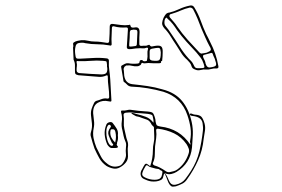

<svg xmlns="http://www.w3.org/2000/svg" viewBox="-20 -616 1040 707"><path d="M737 -360Q729 -361 720.5 -358.5Q712 -356 704 -358Q697 -360 692 -363Q687 -366 685 -373Q683 -380 678.5 -385.5Q674 -391 669 -396Q656 -407 647 -421.5Q638 -436 629 -450Q618 -466 608 -482.5Q598 -499 585 -512Q576 -523 577 -531.5Q578 -540 582 -550Q586 -558 590.5 -563.5Q595 -569 605 -570Q624 -575 641 -583Q658 -591 677 -595Q690 -599 696 -588Q710 -565 719 -540Q728 -515 739 -491Q743 -484 746.5 -476.5Q750 -469 754 -461Q765 -440 772.5 -418Q780 -396 784 -373Q786 -364 778 -364Q768 -365 758 -362Q748 -359 737 -360ZM724 -419Q729 -420 733 -420.5Q737 -421 741 -422Q754 -427 756 -431.5Q758 -436 751 -447Q743 -462 736 -478Q729 -494 722 -510Q715 -529 707.5 -547Q700 -565 691 -582Q686 -589 678 -588Q661 -584 645 -577Q629 -570 612 -565Q605 -564 604 -559Q603 -554 608 -549Q614 -542 620.5 -534.5Q627 -527 632 -519Q650 -493 671.5 -469Q693 -445 715 -422Q717 -421 719 -419.5Q721 -418 724 -419ZM718 -365Q730 -365 732 -367.5Q734 -370 730 -381Q726 -394 718.5 -404Q711 -414 703 -423Q684 -443 666 -463Q648 -483 632 -505Q625 -516 616.5 -527Q608 -538 597 -547Q596 -549 594.5 -550.5Q593 -552 590 -549Q586 -545 585.5 -535.5Q585 -526 589 -521Q595 -514 600.5 -506.5Q606 -499 611 -491Q627 -468 641.5 -444.5Q656 -421 675 -400Q679 -396 683.5 -391.5Q688 -387 691 -381Q696 -369 700.5 -366.5Q705 -364 718 -365ZM613 71Q603 66 597 48.5Q591 31 586 23Q584 24 583 27Q582 33 580 38.5Q578 44 572 47Q564 51 555 52Q546 53 537 52Q530 51 523 48.5Q516 46 510 43Q501 39 498.5 30Q496 21 501 11Q503 7 505 4Q507 1 508 -2Q513 -12 517 -13Q521 -14 529 -7Q531 -6 533 -4Q538 -18 540.5 -33Q543 -48 543 -63Q543 -77 546 -90Q549 -103 548 -115.5Q547 -128 547 -141Q547 -143 547 -146Q547 -149 544 -151L539 -156Q532 -171 522 -175Q512 -179 499 -183Q495 -185 490.5 -186Q486 -187 481 -188Q479 -189 471 -193.5Q463 -198 464 -199Q466 -201 473.5 -199Q481 -197 483 -196Q500 -192 516.5 -186Q533 -180 545 -164Q546 -171 544.5 -177Q543 -183 542 -189Q541 -193 533 -195Q525 -197 516 -197.5Q507 -198 498 -199Q485 -199 471 -201Q457 -203 443 -201Q434 -199 435 -192Q437 -179 436 -166.5Q435 -154 438 -141Q441 -130 443 -119Q445 -108 449 -97Q451 -92 451.5 -86Q452 -80 451 -75Q450 -68 450.5 -61.5Q451 -55 451 -48Q453 -30 444 -18.5Q435 -7 422 0Q410 7 397 4.5Q384 2 372 -5Q355 -17 345.5 -34Q336 -51 328 -69Q324 -80 321 -90.5Q318 -101 315 -112Q312 -120 315 -130Q320 -146 318.5 -161.5Q317 -177 315 -192Q314 -205 317.5 -215.5Q321 -226 326 -236Q327 -240 333 -244Q344 -247 354 -251Q364 -255 375 -253Q382 -252 382 -259Q382 -278 379.5 -296Q377 -314 377 -333Q377 -341 371 -338Q358 -332 345 -333Q332 -334 319 -335Q306 -336 294 -337Q282 -338 269 -339Q260 -341 258 -343.5Q256 -346 256 -355Q256 -366 256 -376Q256 -386 251 -396L249 -440V-441Q251 -446 249.5 -451.5Q248 -457 252 -460Q258 -464 265 -465.5Q272 -467 279 -468Q292 -469 304 -466Q316 -463 329 -463Q340 -463 351.5 -461.5Q363 -460 375 -458Q382 -458 382 -465Q383 -479 383.5 -492Q384 -505 384 -518Q384 -529 395 -528Q410 -526 425 -524Q440 -522 455 -524Q460 -527 460 -522Q462 -515 467 -514.5Q472 -514 477 -515Q494 -518 494 -498Q493 -488 493 -477.5Q493 -467 493 -456Q492 -446 502 -447Q508 -448 514 -447.5Q520 -447 525 -450Q530 -452 531 -450Q535 -444 540 -445Q545 -446 551 -447Q568 -450 574 -444.5Q580 -439 579 -422Q579 -415 578.5 -407.5Q578 -400 577 -392Q576 -392 576 -391.5Q576 -391 576 -391H573V-385Q569 -383 566 -383Q556 -383 546 -383Q536 -383 526 -384Q521 -384 515.5 -383Q510 -382 505 -384Q503 -386 501 -383Q500 -381 500 -380.5Q500 -380 498 -377L491 -373Q489 -373 486 -372Q476 -371 467 -373.5Q458 -376 448 -375Q446 -375 445 -375Q444 -375 441 -372L438 -370Q435 -363 435 -362Q435 -361 436 -356Q437 -350 437 -343.5Q437 -337 439 -330Q445 -309 467 -306Q496 -303 523.5 -299Q551 -295 578 -287Q625 -275 650.5 -244Q676 -213 686 -166Q691 -143 690 -119.5Q689 -96 687 -73Q681 -14 630 17Q622 22 611.5 24.5Q601 27 590 23Q588 22 586 23Q592 25 597.5 38.5Q603 52 606 56Q613 67 627 64Q650 59 662 43.5Q674 28 684 12Q705 -21 714 -58.5Q723 -96 727 -134Q728 -141 727.5 -148Q727 -155 726 -162Q723 -183 696 -188Q693 -188 686 -189.5Q679 -191 679 -195Q680 -200 687 -197Q694 -194 697 -194Q715 -193 721.5 -186Q728 -179 733 -162Q737 -148 734.5 -133.5Q732 -119 730 -105Q726 -63 709.5 -26Q693 11 669 44Q662 55 651 60.5Q640 66 628 70Q624 71 620.5 71Q617 71 613 71ZM681 -83Q682 -87 680.5 -90Q679 -93 680 -97Q685 -122 681.5 -145.5Q678 -169 670 -192Q648 -257 582 -278Q554 -286 524 -291Q494 -296 464 -297Q454 -298 448.5 -304Q443 -310 437 -314Q434 -316 434 -322Q432 -334 430 -346Q428 -358 426 -370Q426 -374 429 -375Q434 -378 440 -381Q446 -384 453 -383Q469 -380 487 -382Q491 -383 492 -383.5Q493 -384 494 -389Q495 -394 496.5 -394Q498 -394 501 -395Q505 -395 505 -394Q505 -393 506 -392Q512 -389 517 -391Q521 -391 521 -393.5Q521 -396 522 -398Q524 -408 523 -417Q522 -426 525 -436Q526 -439 523.5 -440Q521 -441 519 -440Q512 -437 504 -438Q496 -439 488 -438Q480 -438 472 -436.5Q464 -435 456 -435Q446 -435 447 -444Q448 -460 449 -475.5Q450 -491 451 -507Q452 -515 445 -515Q421 -513 400 -519Q392 -521 392 -512Q392 -499 391 -485.5Q390 -472 391 -458Q393 -445 382 -449Q360 -453 338 -453Q316 -453 294 -457Q285 -460 273 -458Q260 -457 258 -444Q255 -432 257 -417Q258 -405 261 -402Q264 -399 276 -400Q300 -401 324 -402.5Q348 -404 373 -401Q382 -400 381 -390Q380 -374 382.5 -357Q385 -340 386 -323Q387 -305 388 -287Q389 -269 390 -251Q391 -245 389.5 -243Q388 -241 380 -243Q358 -248 340 -237.5Q322 -227 323 -199Q324 -186 326 -172Q328 -158 325 -144Q321 -125 324.5 -107.5Q328 -90 335 -73Q343 -57 351 -41Q359 -25 374 -14Q394 3 419 -5Q428 -7 436 -21Q444 -35 444 -45Q443 -53 443 -60.5Q443 -68 444 -76Q446 -87 441 -97Q437 -106 435 -116Q433 -126 431 -135Q426 -152 428.5 -169Q431 -186 426 -202Q425 -204 426 -207Q427 -210 430 -209Q439 -208 448 -210.5Q457 -213 466 -211Q478 -209 490 -208Q502 -207 514 -206Q536 -205 541.5 -201Q547 -197 552 -177Q552 -175 552.5 -172.5Q553 -170 553 -168Q555 -157 557.5 -154.5Q560 -152 571 -150Q606 -146 633.5 -129.5Q661 -113 681 -83ZM456 -456Q455 -446 457 -445Q459 -444 467 -445Q473 -446 478.5 -446.5Q484 -447 484 -455Q484 -466 485 -476.5Q486 -487 486 -497Q486 -505 481.5 -506Q477 -507 472 -507Q468 -506 463.5 -505.5Q459 -505 458 -497Q458 -487 457.5 -477Q457 -467 456 -456ZM531 -413V-402Q531 -395 540 -393Q561 -390 566.5 -395Q572 -400 572 -421V-424Q571 -436 567.5 -438.5Q564 -441 553 -439Q536 -437 533 -433.5Q530 -430 531 -413ZM755 -368Q771 -370 774.5 -374.5Q778 -379 773 -392Q772 -397 770 -401.5Q768 -406 766 -410Q763 -420 761 -421Q759 -422 750 -419Q746 -418 742.5 -417Q739 -416 735 -415Q724 -414 729 -403Q736 -391 737 -382Q742 -365 755 -368ZM374 -370V-378Q373 -389 371.5 -390Q370 -391 359 -392Q337 -394 314 -392Q291 -390 268 -391Q266 -392 263.5 -391Q261 -390 262 -386Q264 -379 263 -372.5Q262 -366 262 -358Q262 -349 271 -347Q292 -345 312.5 -344Q333 -343 353 -342Q367 -342 371.5 -347.5Q376 -353 375 -366ZM414 -118Q416 -103 411 -91V-87Q408 -83 412.5 -78.5Q417 -74 411 -72Q408 -71 403.5 -71Q399 -71 395 -71Q388 -70 383 -74.5Q378 -79 375 -84Q367 -102 365.5 -120.5Q364 -139 372 -158Q375 -164 383 -166Q391 -168 395 -163Q403 -153 409.5 -142.5Q416 -132 414 -118ZM383 -157Q379 -157 377 -153Q372 -146 371.5 -131.5Q371 -117 374.5 -103.5Q378 -90 384 -83Q390 -77 395 -80Q398 -83 396 -85.5Q394 -88 392 -90Q385 -104 380 -118Q375 -132 387 -147Q390 -152 387.5 -153.5Q385 -155 383 -157ZM674 -49Q678 -60 675 -68.5Q672 -77 667 -85Q648 -112 621 -125Q594 -138 562 -142Q555 -143 555 -136Q557 -122 555 -107Q553 -92 551 -77Q550 -62 550 -46.5Q550 -31 543 -16Q541 -11 548 -7Q559 -4 569.5 1.5Q580 7 590 14Q597 19 604 18Q612 16 619 14.5Q626 13 633 8Q662 -13 674 -49ZM404 -91Q407 -102 407 -111.5Q407 -121 405 -130Q403 -142 392 -140Q388 -140 387 -136Q386 -132 386 -128Q386 -117 391 -108Q396 -99 404 -91ZM578 20Q579 14 574.5 12.5Q570 11 567 8Q564 6 561.5 6Q559 6 554 5Q545 2 537.5 0.5Q530 -1 524 -6Q520 -10 516 -4Q513 1 510 6.5Q507 12 505 18Q500 31 513 37Q530 46 550 46Q559 46 566 43Q573 39 575 33Q577 27 578 20Z"/></svg>

Font: Rock 3D
Style: Regular
Weight: 400
Version: Version 1.000